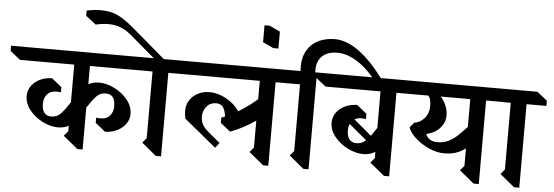

<svg xmlns="http://www.w3.org/2000/svg" viewBox="-136 -1352 4539 1573"><g transform="rotate(5 2133.0 -565.0)"><path d="M585 -527Q624 -548 673 -548Q734 -548 799.5 -515.5Q865 -483 908 -429Q951 -375 951 -313Q951 -270 925.5 -233.5Q900 -197 855.5 -174.5Q811 -152 755 -151L673 -217V-260Q693 -257 710 -257Q759 -257 785.5 -287.5Q812 -318 812 -365Q812 -464 736 -464Q693 -464 666 -439.5Q639 -415 607 -366Q600 -357 588 -339L585 -334V10H542L421 -89L455 -128V-174Q416 -153 368 -153Q306 -153 241 -185.5Q176 -218 133 -272Q90 -326 90 -388Q90 -432 115 -468.5Q140 -505 184.5 -527Q229 -549 285 -550L367 -484V-441Q347 -444 330 -444Q281 -444 254.5 -413.5Q228 -383 228 -336Q228 -288 247 -262.5Q266 -237 304 -237Q347 -237 375 -262.5Q403 -288 436 -338L453 -363L456 -366V-677H10L-73 -743V-786H1032L1115 -720V-677H585Z M1230 -677V10H1187L1067 -89L1100 -128V-677H1038L955 -743V-786H1101L896 -960Q851 -998 806 -1015Q761 -1032 707 -1032Q660 -1032 602 -1019L519 -1084V-1127Q582 -1140 636 -1140Q711 -1140 768 -1115Q825 -1090 904 -1024L1183 -786H1310L1393 -720V-677Z M2112 -677V10H2069L1949 -89L1982 -128V-350Q1887 -283 1776 -241L1694 -306V-349L1724 -361Q1717 -415 1698 -439Q1679 -463 1643 -463Q1594 -463 1564.5 -428Q1535 -393 1535 -347Q1535 -308 1550.5 -279Q1566 -250 1611 -213L1698 -141L1665 -99L1402 -315Q1394 -344 1394 -383Q1394 -428 1418 -466Q1442 -504 1485 -526.5Q1528 -549 1582 -549Q1649 -549 1718.5 -511Q1788 -473 1827 -413Q1910 -462 1982 -526V-677H1309L1226 -743V-786H2192L2275 -720V-677Z M2111 -954H2068L1981 -995V-1134H2024L2111 -1093Z M2975 -776 2936 -736Q2858 -844 2769 -903Q2680 -962 2596 -962Q2517 -962 2472.5 -921Q2428 -880 2428 -805L2429 -786H2443V10H2400L2280 -89L2313 -128V-677H2244L2168 -743V-786H2308Q2306 -812 2306 -822Q2306 -903 2340.5 -959.5Q2375 -1016 2434 -1043.5Q2493 -1071 2566 -1071H2565Q2757 -1071 2975 -776Z M3269 -677H3106V10H3063L2943 -89L2976 -128V-180Q2935 -153 2878 -153Q2817 -153 2751 -185.5Q2685 -218 2641.5 -272Q2598 -326 2598 -388Q2598 -432 2623 -468.5Q2648 -505 2693 -527Q2738 -549 2794 -550L2876 -484V-441Q2857 -444 2838 -444Q2805 -444 2782 -430L2928 -308Q2943 -328 2975 -377V-677H2523L2440 -743V-786H3185L3269 -720ZM2892 -268 2747 -389Q2736 -364 2736 -336Q2736 -289 2756 -263Q2776 -237 2815 -237H2816Q2858 -237 2892 -268Z M4006 -678H3843V9H3800L3680 -90L3713 -129V-273Q3678 -246 3636 -231.5Q3594 -217 3538 -217Q3476 -217 3411.5 -246Q3347 -275 3299.5 -318.5Q3252 -362 3238 -404L3272 -445Q3322 -453 3356.5 -493Q3391 -533 3391 -594Q3391 -651 3369 -677H3177L3094 -743V-786H3924L4006 -721ZM3471 -678Q3531 -606 3531 -527Q3531 -468 3489 -422.5Q3447 -377 3379 -362Q3401 -303 3476 -303Q3523 -303 3561.5 -321Q3600 -339 3631 -367Q3662 -395 3713 -449V-678Z M4176 -677V10H4133L4013 -89L4046 -128V-677H3984L3901 -743V-786H4256L4339 -720V-677Z"/></g></svg>

Font: Inknut Antiqua Medium
Style: Regular
Weight: 500
Designer: Claus Eggers Sørensen
Foundry: Claus Eggers Sørensen
Version: Version 1.003; ttfautohint (v1.8.2) -l 8 -r 50 -G 200 -x 14 